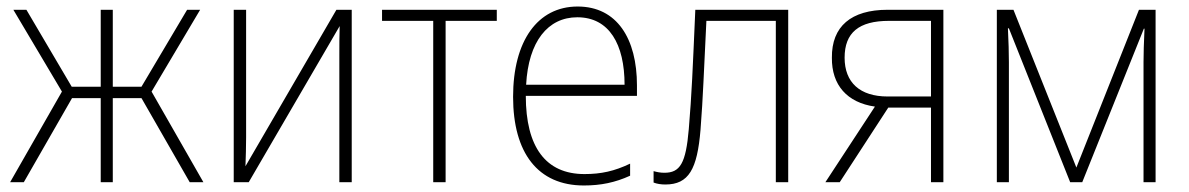

<svg xmlns="http://www.w3.org/2000/svg" viewBox="-20 -559 3647 589"><path d="M11 0H53L201 -258H289V0H326V-258H414L562 0H604L445 -278L594 -529H554L414 -293H326V-529H289V-293H200L61 -529H21L170 -278Z M697 0H743L1022 -479C1021 -448 1021 -421 1021 -389V0H1059V-529H1012L733 -49C734 -80 735 -107 735 -138V-529H697Z M1309 0H1347V-495H1504V-529H1152V-495H1309Z M1771 10C1823 10 1867 1 1913 -20V-57C1865 -34 1824 -25 1773 -25C1654 -25 1593 -108 1593 -265H1934V-297C1934 -440 1873 -539 1752 -539C1629 -539 1554 -433 1554 -262C1554 -90 1630 10 1771 10ZM1594 -299C1601 -432 1661 -506 1751 -506C1849 -506 1896 -423 1896 -299Z M2021 7C2093 7 2119 -40 2129 -161C2137 -263 2139 -337 2147 -495H2360V0H2398V-529H2113C2105 -346 2102 -269 2093 -163C2084 -57 2066 -29 2018 -29C2006 -29 1996 -31 1985 -34V1C1995 5 2008 7 2021 7Z M2512 0H2556L2705 -229H2836V0H2874V-529H2703C2591 -529 2531 -478 2532 -382C2531 -298 2579 -244 2664 -232ZM2703 -263C2618 -263 2571 -306 2571 -382C2571 -459 2615 -495 2707 -495H2836V-263Z M3038 0H3075V-368C3075 -396 3074 -432 3072 -472H3075L3263 0H3300L3489 -471H3491C3489 -426 3488 -395 3488 -369V0H3525V-529H3474L3282 -45L3089 -529H3038Z"/></svg>

Font: Noto Sans SemiCondensed ExtraLight
Style: Regular
Weight: 200
Width: 4
Designer: Monotype Design Team
Foundry: Monotype Imaging Inc.
Version: Version 2.013